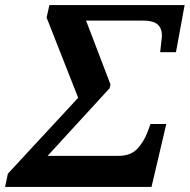

<svg xmlns="http://www.w3.org/2000/svg" viewBox="-69 -734 745 754"><path d="M-49 0 -38 -52 238 -350 114 -665 125 -714H656L622 -529H560L566 -582Q570 -615 554 -634Q538 -653 493 -653H269L365 -402L361 -387L118 -122H397Q444 -122 470 -149.5Q496 -177 511 -217L522 -247H584L526 0Z"/></svg>

Font: Noto Serif
Style: Bold Italic
Weight: 700
Italic angle: -12°
Designer: Monotype Design Team
Foundry: Monotype Imaging Inc.
Version: Version 2.013